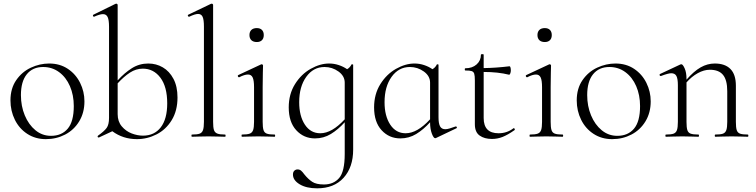

<svg xmlns="http://www.w3.org/2000/svg" viewBox="-20 -745 4117 1046"><path d="M37 -198Q37 -263 68.5 -308.5Q100 -354 148.5 -376.5Q197 -399 248 -399Q306 -399 349.5 -370Q393 -341 416.5 -293.5Q440 -246 440 -193Q440 -131 411.5 -84Q383 -37 335 -12Q287 13 230 13Q173 13 129 -15.5Q85 -44 61 -92.5Q37 -141 37 -198ZM382 -167Q382 -227 361 -275.5Q340 -324 302 -352Q264 -380 215 -380Q158 -380 126 -340.5Q94 -301 94 -227Q94 -167 115 -116.5Q136 -66 173 -35.5Q210 -5 258 -5Q316 -5 349 -44Q382 -83 382 -167Z M947 -214Q947 -142 915.5 -90.5Q884 -39 833 -13Q782 13 726 13Q650 13 592 -30L519 4H517Q513 4 512 0.5Q511 -3 514 -6Q548 -30 561 -48Q574 -66 574 -103V-599Q574 -636 566.5 -652Q559 -668 541 -668Q524 -668 493 -654H491Q488 -654 486.5 -659Q485 -664 489 -665L609 -724L614 -725Q616 -725 618.5 -723Q621 -721 621 -718V-307Q658 -348 698.5 -373.5Q739 -399 788 -399Q831 -399 867 -378Q903 -357 925 -315.5Q947 -274 947 -214ZM891 -182Q891 -272 854 -321.5Q817 -371 758 -371Q721 -371 688 -349.5Q655 -328 621 -291V-123Q621 -83 643.5 -56.5Q666 -30 697.5 -18Q729 -6 759 -6Q821 -6 856 -51.5Q891 -97 891 -182Z M1026 -12Q1055 -12 1068 -17Q1081 -22 1086 -36.5Q1091 -51 1091 -81V-600Q1091 -637 1084 -653Q1077 -669 1059 -669Q1043 -669 1011 -654H1009Q1005 -654 1003.5 -659Q1002 -664 1006 -665L1129 -724Q1131 -725 1134 -725Q1136 -725 1138.5 -723Q1141 -721 1141 -718V-81Q1141 -51 1145.5 -37Q1150 -23 1163.5 -17.5Q1177 -12 1206 -12Q1209 -12 1209 -6Q1209 0 1206 0Q1184 0 1170 -1L1116 -2L1062 -1Q1049 0 1026 0Q1023 0 1023 -6Q1023 -12 1026 -12Z M1298 -12Q1327 -12 1340.5 -17Q1354 -22 1359 -36.5Q1364 -51 1364 -81V-270Q1364 -307 1356.5 -323Q1349 -339 1331 -339Q1312 -339 1283 -324H1282Q1278 -324 1276 -329Q1274 -334 1278 -336L1402 -394L1406 -395Q1408 -395 1410.5 -393Q1413 -391 1413 -388Q1413 -382 1412 -348.5Q1411 -315 1411 -271V-81Q1411 -51 1415.5 -36.5Q1420 -22 1433.5 -17Q1447 -12 1476 -12Q1479 -12 1479 -6Q1479 0 1476 0Q1453 0 1440 -1L1387 -2L1335 -1Q1321 0 1298 0Q1296 0 1296 -6Q1296 -12 1298 -12ZM1339 -554Q1339 -572 1349.5 -582Q1360 -592 1379 -592Q1397 -592 1407 -582Q1417 -572 1417 -554Q1417 -536 1407 -526Q1397 -516 1379 -516Q1360 -516 1349.5 -526Q1339 -536 1339 -554Z M1904 -392V70Q1904 166 1852 223.5Q1800 281 1708 281Q1649 281 1612.5 259Q1576 237 1576 206Q1576 192 1583.5 185Q1591 178 1601 178Q1612 178 1620 184.5Q1628 191 1638 205Q1659 231 1681 245.5Q1703 260 1745 260Q1797 260 1827.5 225Q1858 190 1858 94V-79Q1822 -39 1782.5 -15Q1743 9 1696 9Q1635 9 1594 -35.5Q1553 -80 1553 -160Q1553 -232 1587 -286.5Q1621 -341 1672.5 -370Q1724 -399 1773 -399Q1800 -399 1825.5 -390.5Q1851 -382 1871 -368Q1887 -377 1895 -394Q1896 -395 1900 -394.5Q1904 -394 1904 -392ZM1858 -95V-295Q1858 -331 1824 -355.5Q1790 -380 1748 -380Q1687 -380 1648.5 -326.5Q1610 -273 1610 -188Q1610 -113 1641 -66Q1672 -19 1725 -19Q1788 -19 1858 -95Z M2464 -56Q2468 -56 2469 -51.5Q2470 -47 2466 -46L2355 7L2351 8Q2342 8 2332.5 -17.5Q2323 -43 2323 -79Q2287 -39 2247.5 -15Q2208 9 2161 9Q2100 9 2059 -35.5Q2018 -80 2018 -160Q2018 -232 2052 -286.5Q2086 -341 2137.5 -370Q2189 -399 2238 -399Q2265 -399 2290.5 -390.5Q2316 -382 2336 -368Q2352 -377 2360 -394Q2361 -395 2365 -394.5Q2369 -394 2369 -392V-106Q2369 -72 2377.5 -56.5Q2386 -41 2406 -41Q2416 -41 2430.5 -45.5Q2445 -50 2462 -56ZM2323 -95V-295Q2323 -331 2289 -355.5Q2255 -380 2213 -380Q2152 -380 2113.5 -326.5Q2075 -273 2075 -188Q2075 -113 2106 -66Q2137 -19 2190 -19Q2253 -19 2323 -95Z M2779 -47Q2782 -47 2784 -42.5Q2786 -38 2783 -36Q2746 -10 2718 1Q2690 12 2660 12Q2619 12 2593 -6.5Q2567 -25 2567 -68V-306Q2567 -333 2563.5 -343.5Q2560 -354 2550 -357.5Q2540 -361 2515 -361Q2512 -361 2512 -367Q2512 -373 2515 -373Q2553 -373 2576.5 -394Q2600 -415 2600 -447Q2600 -450 2608 -450Q2615 -450 2615 -447V-374Q2683 -375 2756 -384Q2759 -384 2761 -377.5Q2763 -371 2763 -361Q2763 -353 2760 -345Q2757 -337 2753 -338Q2693 -353 2615 -353V-102Q2615 -19 2696 -19Q2742 -19 2777 -46Z M2867 -12Q2896 -12 2909.5 -17Q2923 -22 2928 -36.5Q2933 -51 2933 -81V-270Q2933 -307 2925.5 -323Q2918 -339 2900 -339Q2881 -339 2852 -324H2851Q2847 -324 2845 -329Q2843 -334 2847 -336L2971 -394L2975 -395Q2977 -395 2979.5 -393Q2982 -391 2982 -388Q2982 -382 2981 -348.5Q2980 -315 2980 -271V-81Q2980 -51 2984.5 -36.5Q2989 -22 3002.5 -17Q3016 -12 3045 -12Q3048 -12 3048 -6Q3048 0 3045 0Q3022 0 3009 -1L2956 -2L2904 -1Q2890 0 2867 0Q2865 0 2865 -6Q2865 -12 2867 -12ZM2908 -554Q2908 -572 2918.5 -582Q2929 -592 2948 -592Q2966 -592 2976 -582Q2986 -572 2986 -554Q2986 -536 2976 -526Q2966 -516 2948 -516Q2929 -516 2918.5 -526Q2908 -536 2908 -554Z M3122 -198Q3122 -263 3153.5 -308.5Q3185 -354 3233.5 -376.5Q3282 -399 3333 -399Q3391 -399 3434.5 -370Q3478 -341 3501.5 -293.5Q3525 -246 3525 -193Q3525 -131 3496.5 -84Q3468 -37 3420 -12Q3372 13 3315 13Q3258 13 3214 -15.5Q3170 -44 3146 -92.5Q3122 -141 3122 -198ZM3467 -167Q3467 -227 3446 -275.5Q3425 -324 3387 -352Q3349 -380 3300 -380Q3243 -380 3211 -340.5Q3179 -301 3179 -227Q3179 -167 3200 -116.5Q3221 -66 3258 -35.5Q3295 -5 3343 -5Q3401 -5 3434 -44Q3467 -83 3467 -167Z M4054 0Q4031 0 4018 -1L3966 -2L3913 -1Q3900 0 3877 0Q3874 0 3874 -6Q3874 -12 3877 -12Q3906 -12 3919 -17Q3932 -22 3937 -36.5Q3942 -51 3942 -81V-248Q3942 -309 3919 -337Q3896 -365 3847 -365Q3815 -365 3781.5 -346.5Q3748 -328 3720 -296V-81Q3720 -51 3724.5 -36.5Q3729 -22 3742.5 -17Q3756 -12 3785 -12Q3788 -12 3788 -6Q3788 0 3785 0Q3762 0 3749 -1L3697 -2L3644 -1Q3631 0 3608 0Q3605 0 3605 -6Q3605 -12 3608 -12Q3637 -12 3650 -17Q3663 -22 3668 -36.5Q3673 -51 3673 -81V-281Q3673 -316 3665 -331Q3657 -346 3637 -346Q3621 -346 3581 -331H3579Q3575 -331 3573.5 -335.5Q3572 -340 3576 -342L3687 -394Q3689 -395 3692 -395Q3700 -395 3710 -372.5Q3720 -350 3720 -315V-311Q3760 -357 3797 -378Q3834 -399 3874 -399Q3930 -399 3959.5 -369Q3989 -339 3989 -278V-81Q3989 -51 3993.5 -36.5Q3998 -22 4011.5 -17Q4025 -12 4054 -12Q4057 -12 4057 -6Q4057 0 4054 0Z"/></svg>

Font: Cormorant Infant Light
Style: Regular
Weight: 300
Designer: Christian Thalmann (Catharsis Fonts)
Version: Version 3.000